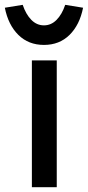

<svg xmlns="http://www.w3.org/2000/svg" viewBox="-62 -775 364 795"><path d="M70 0V-525H173V0ZM120 -589Q56 -589 14 -630.5Q-28 -672 -42 -743L32 -755Q45 -716 67.5 -693Q90 -670 120 -670Q150 -670 172.5 -693Q195 -716 208 -755L282 -743Q268 -672 226 -630.5Q184 -589 120 -589Z"/></svg>

Font: Lexend Medium
Style: Regular
Weight: 500
Designer: Bonnie Shaver-Troup, Thomas Jockin
Foundry: Lexend
Version: Version 1.005